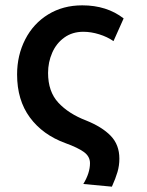

<svg xmlns="http://www.w3.org/2000/svg" viewBox="-20 -532 551 719"><path d="M427 62Q427 10 394.5 -23.5Q362 -57 302 -81Q237 -106 198.5 -147.5Q160 -189 160 -259Q160 -299 175.5 -334.5Q191 -370 221 -391.5Q251 -413 292 -413Q321 -413 351.5 -403.5Q382 -394 405 -378L443 -463Q380 -512 288 -512Q216 -512 160.5 -478Q105 -444 74.5 -384.5Q44 -325 44 -253Q44 -157 92 -92Q140 -27 225 4Q272 21 294.5 37.5Q317 54 317 79Q317 116 292 157L399 167Q413 136 420 112Q427 88 427 62Z"/></svg>

Font: Geom Medium
Style: Bold
Weight: 500
Version: Version 1.102